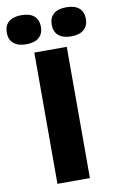

<svg xmlns="http://www.w3.org/2000/svg" viewBox="-180 -1012 652 1066"><g transform="rotate(-10 146.0 -478.5)"><path d="M54.5 0V-740H237.5V0ZM272.5 -793Q225.5 -793 201 -814.5Q176.5 -836 176.5 -875Q176.5 -914.5 201 -935.8Q225.5 -957 272.5 -957Q319.5 -957 344.2 -935.8Q369 -914.5 369 -875Q369 -836 344.2 -814.5Q319.5 -793 272.5 -793ZM19.5 -793Q-27.5 -793 -52.2 -814.5Q-77 -836 -77 -875Q-77 -914.5 -52.2 -935.8Q-27.5 -957 19.5 -957Q66.5 -957 91 -935.8Q115.5 -914.5 115.5 -875Q115.5 -836 91 -814.5Q66.5 -793 19.5 -793Z"/></g></svg>

Font: Encode Sans SC SemiCondensed ExtraBold
Style: Regular
Weight: 800
Width: 4
Designer: Multiple Designers
Foundry: Impallari Type
Version: Version 3.002